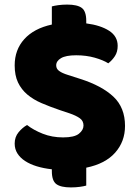

<svg xmlns="http://www.w3.org/2000/svg" viewBox="-20 -723 605 837"><path d="M255 -124Q304 -124 324 -140Q344 -156 344 -176Q344 -196 328 -207.5Q312 -219 283 -229L241 -243Q197 -258 161 -273.5Q125 -289 99 -311Q73 -333 58.5 -363.5Q44 -394 44 -438Q44 -506 86 -552.5Q128 -599 206 -616V-695Q216 -698 234 -700.5Q252 -703 273 -703Q317 -703 336.5 -688.5Q356 -674 356 -632V-621Q418 -613 455.5 -589Q493 -565 493 -523Q493 -497 481 -478.5Q469 -460 452 -447Q430 -461 393 -471.5Q356 -482 312 -482Q267 -482 246 -469.5Q225 -457 225 -438Q225 -423 238 -413.5Q251 -404 277 -396L330 -379Q424 -349 474.5 -301.5Q525 -254 525 -174Q525 -106 482 -57.5Q439 -9 356 8V86Q346 89 328 91.5Q310 94 289 94Q245 94 225.5 79.5Q206 65 206 23V15Q170 11 140.5 2Q111 -7 89.5 -21Q68 -35 56 -54Q44 -73 44 -97Q44 -126 61 -146.5Q78 -167 98 -178Q126 -156 166.5 -140Q207 -124 255 -124Z"/></svg>

Font: Baloo Thambi 2 ExtraBold
Style: Regular
Weight: 800
Designer: Aadarsh Rajan and Ek Type
Foundry: Ek Type
Version: Version 1.640;hotconv 1.0.111;makeotfexe 2.5.65597; ttfautoh